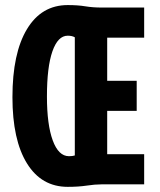

<svg xmlns="http://www.w3.org/2000/svg" viewBox="-20 -723 626 753"><path d="M245.6 9.8Q142.6 9.8 85.7 -82.3Q28.8 -174.3 28.8 -341.8Q28.8 -514.2 85.7 -608.6Q142.6 -703.1 245.6 -703.1Q285.6 -703.1 314.9 -698.2Q344.2 -693.4 378.4 -693.4H400.4V0H378.4Q352.5 0 320.1 4.9Q287.6 9.8 245.6 9.8ZM301.3 0V-118.2H545.4V0ZM250.5 -110.4Q264.2 -110.4 273.4 -113.3V-576.7Q262.7 -583 245.6 -583Q207 -583 185.5 -521.5Q164.1 -460 164.1 -344.7Q164.1 -234.4 186.8 -172.4Q209.5 -110.4 250.5 -110.4ZM311 -288.1V-406.2H516.1V-288.1ZM296.4 -575.2V-693.4H545.4V-575.2Z"/></svg>

Font: Cascadia Mono
Style: Regular
Weight: 400
Monospace: yes
Designer: Aaron Bell
Foundry: Saja Typeworks
Version: Version 2404.023